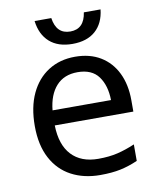

<svg xmlns="http://www.w3.org/2000/svg" viewBox="-84 -806 732 883"><g transform="rotate(-10 282.0 -365.0)"><path d="M292 -546Q361 -546 410.5 -516Q460 -486 486.5 -431.5Q513 -377 513 -304V-251H146Q148 -160 192.5 -112.5Q237 -65 317 -65Q368 -65 407.5 -74.5Q447 -84 489 -102V-25Q448 -7 408 1.5Q368 10 313 10Q237 10 178.5 -21Q120 -52 87.5 -113.5Q55 -175 55 -264Q55 -352 84.5 -415Q114 -478 167.5 -512Q221 -546 292 -546ZM291 -474Q228 -474 191.5 -433.5Q155 -393 148 -321H421Q420 -389 389 -431.5Q358 -474 291 -474ZM292 -606Q225 -606 185.5 -641Q146 -676 138 -740H216Q227 -664 292 -664Q357 -664 368 -740H446Q439 -676 399.5 -641Q360 -606 292 -606Z"/></g></svg>

Font: Noto Sans Historical
Style: Regular
Weight: 400
Designer: Monotype Design Team
Foundry: Monotype Imaging Inc.
Version: Version 2.013; ttfautohint (v1.8.4.7-5d5b)